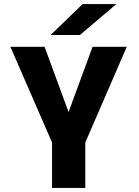

<svg xmlns="http://www.w3.org/2000/svg" viewBox="-20 -932 690 952"><path d="M238 0V-225.5L31.5 -700H201L320 -376.5L439 -700H608.5L403 -225.5V0ZM376.5 -758.5H231L390 -912H557Z"/></svg>

Font: Trispace Thin
Style: Bold
Weight: 700
Version: Version 1.210